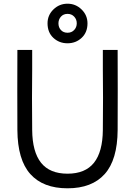

<svg xmlns="http://www.w3.org/2000/svg" viewBox="-20 -1003 730 1038"><path d="M154 -627Q153 -548 153 -474Q153 -400 154 -300Q155 -182 202 -123Q249 -64 345 -64Q441 -64 488 -123Q535 -182 536 -300Q537 -400 537 -474Q537 -548 536 -627Q536 -680 536 -733H616Q617 -511 616 -300Q615 -139 546 -62Q477 15 345 15Q213 15 144 -62Q75 -139 74 -300Q73 -511 74 -733H154Q154 -680 154 -627ZM237 -877Q237 -921 268.9 -952Q300.9 -983 345 -983Q389 -983 421 -951.9Q453 -920.8 453 -876.6Q453 -828 421.5 -798.5Q390 -769 345 -769Q300 -769 268.5 -798.3Q237 -827.6 237 -877ZM395 -877Q395 -898.4 380.9 -913.2Q366.9 -928 345.3 -928Q323 -928 309.5 -913.1Q296 -898.1 296 -876.6Q296 -855 309.4 -840.5Q322.7 -826 345.3 -826Q367 -826 381 -840.8Q395 -855.6 395 -877Z"/></svg>

Font: Kreadon
Style: Regular
Weight: 400
Designer: kohakuno
Foundry: StudioGnu
Version: Version 1.000;Glyphs 3.1.2 (3151)